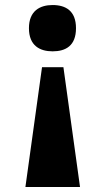

<svg xmlns="http://www.w3.org/2000/svg" viewBox="-20 -563 419 763"><path d="M189 -543C139 -543 95 -520 95 -451C95 -381 139 -359 189 -359C241 -359 282 -381 282 -451C282 -520 241 -543 189 -543ZM147 -296 81 180H298L232 -296Z"/></svg>

Font: UArctic Serif Black
Style: Regular
Weight: 900
Designer: Customization by Puisto advertising & original work Monotype Design Team
Foundry: Monotype Imaging Inc.
Version: Version 2.004